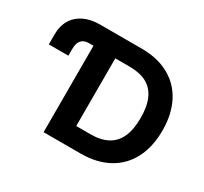

<svg xmlns="http://www.w3.org/2000/svg" viewBox="-144 -912 1189 1118"><g transform="rotate(30 451.0 -353.5)"><path d="M231.9 -707.2H333.6V-581.1H232.5Q205.4 -581.1 190 -570.1Q174.6 -559.1 168.8 -540.7Q162.9 -522.3 163.3 -498.6V-457.9H31.9V-526.6Q31.7 -581.3 56 -622.3Q80.2 -663.2 125.3 -685.2Q170.4 -707.2 231.9 -707.2ZM326.9 0V-126.1H504.1Q572.4 -126.1 617.9 -150.5Q663.3 -174.8 686.4 -225.2Q709.4 -275.6 709.4 -354.2Q709.4 -432.4 686.3 -482.7Q663.2 -533 618.1 -557.1Q572.9 -581.1 504.9 -581.1H323.6V-707.2H512.7Q618.6 -707.2 696 -665.1Q773.3 -622.9 814.7 -543.2Q856 -463.5 856 -354.2Q856 -244.3 814.7 -164.6Q773.4 -84.9 695.4 -42.5Q617.5 0 510.4 0ZM407.8 0H261.1V-707.2H407.8Z"/></g></svg>

Font: Pretendard Variable
Style: Regular
Weight: 400
Designer: Base glyphs from Inter by Rasmus Andersson; Hangul glyphs from Noto Sans CJK(Source Han Sans) by Jang Soo-young and Kang
Foundry: Kil Hyung-jin
Version: Version 1.100;FEAKit 1.0